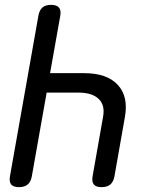

<svg xmlns="http://www.w3.org/2000/svg" viewBox="-20 -760 640 790"><path d="M190 -740Q213 -740 222.5 -729Q232 -718 228 -695L186 -459H326Q420 -459 464.5 -411Q509 -363 494 -279L451 -35Q447 -12 434 -1Q421 10 398 10Q375 10 366 -1Q357 -12 361 -35L404 -279Q413 -327 386 -353Q359 -379 302 -379H172L111 -35Q107 -12 94 -1Q81 10 58 10Q35 10 26 -1Q17 -12 21 -35L138 -695Q142 -718 154.5 -729Q167 -740 190 -740Z"/></svg>

Font: Maple Mono
Style: Italic
Weight: 400
Italic angle: -10°
Monospace: yes
Designer: subframe7536
Version: Version 7.300